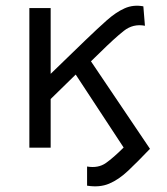

<svg xmlns="http://www.w3.org/2000/svg" viewBox="-20 -513 580 667"><path d="M282.5 132V65.5Q321.5 72 348 53.2Q374.5 34.5 409.5 -0.5L243 -254L156 -169V0H82V-485H156V-256.5L278.5 -375Q318.5 -413.5 350.5 -442Q382.5 -470.5 412.8 -484Q443 -497.5 478 -491L483.5 -423.5Q442.5 -431.5 409.8 -405.5Q377 -379.5 328 -331L296 -300L501 4Q458.5 48.5 425.5 79.8Q392.5 111 359.2 125Q326 139 282.5 132Z"/></svg>

Font: Geologica ExtraLight
Style: Regular
Weight: 200
Designer: Sindre Bremnes, Frode Helland
Foundry: Monokrom Skriftforlag AS
Version: Version 1.010; ttfautohint (v1.8.4.7-5d5b);gftools[0.9.28]